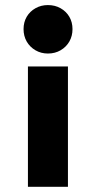

<svg xmlns="http://www.w3.org/2000/svg" viewBox="-20 -554 375 750"><path d="M89.1 175.8V-294.5H245.4V175.8ZM167.1 -344.9Q140.3 -344.9 118.5 -357.6Q96.7 -370.3 84.3 -391.8Q72 -413.4 72 -440.2Q72 -467.3 84.3 -488.4Q96.7 -509.5 118.5 -521.8Q140.3 -534.2 167.1 -534.2Q194.9 -534.2 216.7 -521.8Q238.5 -509.5 250.9 -488.4Q263.2 -467.3 263.2 -440.2Q263.2 -413.4 250.9 -391.8Q238.5 -370.3 216.7 -357.6Q194.9 -344.9 167.1 -344.9Z"/></svg>

Font: TikTok Sans Light
Style: Regular
Weight: 300
Version: Version 4.000